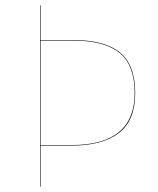

<svg xmlns="http://www.w3.org/2000/svg" viewBox="-20 -700 592 720"><path d="M487 -351Q487 -248 425.5 -201Q364 -154 249 -154H132V0H130V-680H132V-550H252Q373 -550 430 -503Q487 -456 487 -351ZM485 -351Q485 -455 428.5 -501.5Q372 -548 252 -548H132V-156H249Q485 -156 485 -351Z"/></svg>

Font: FiraGO Two
Style: Regular
Weight: 100
Designer: bBox Type
Foundry: bBox Type GmbH
Version: Version 1.001